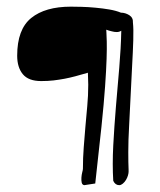

<svg xmlns="http://www.w3.org/2000/svg" viewBox="-20 -542 467 562"><path d="M311.5 -12.7Q308.6 -60.5 311.5 -116.2Q314.5 -171.9 319.3 -229.5Q324.2 -287.1 329.1 -344.2Q334 -401.4 335 -452.1Q329.1 -448.2 321.8 -448.2Q314.5 -448.2 307.6 -450.2Q298.8 -452.1 291 -455.1Q291 -454.1 291.5 -446.3Q292 -438.5 292.5 -419.9Q293 -401.4 292 -369.6Q291 -337.9 287.6 -289.1Q284.2 -240.2 276.9 -170.4Q269.5 -100.6 258.8 -4.9L226.6 0Q220.7 -1 219.2 -7.3Q217.8 -13.7 218.3 -22Q218.8 -30.3 220.7 -37.6Q222.7 -44.9 222.7 -47.9Q222.7 -80.1 225.1 -110.8Q227.5 -141.6 230 -171.4Q232.4 -201.2 235.4 -231.4Q238.3 -261.7 238.3 -293.9Q238.3 -298.8 237.8 -311.5Q237.3 -324.2 237.3 -329.1Q216.8 -323.2 200.7 -318.8Q184.6 -314.5 168.9 -311.5Q153.3 -308.6 136.7 -306.6Q120.1 -304.7 100.6 -304.7Q63.5 -304.7 46.9 -324.7Q30.3 -344.7 30.3 -378.9Q30.3 -456.1 71.3 -489.3Q112.3 -522.5 187.5 -522.5Q198.2 -522.5 218.3 -522Q238.3 -521.5 259.3 -519.5Q280.3 -517.6 300.3 -514.2Q320.3 -510.7 334 -504.9Q346.7 -504.9 358.4 -497.6Q370.1 -490.2 369.1 -475.6Q371.1 -458 370.1 -424.3Q369.1 -390.6 366.7 -348.6Q364.3 -306.6 362.3 -260.7Q360.4 -214.8 357.9 -172.9Q355.5 -130.9 355.5 -97.2Q355.5 -63.5 356.4 -45.9V-39.1Q356.4 -35.2 354.5 -28.3Q352.5 -21.5 348.6 -15.1Q344.7 -8.8 339.4 -4.4Q334 0 329.1 0Q317.4 0 311.5 -12.7Z"/></svg>

Font: Waiting for the Sunrise
Style: Regular
Weight: 300
Version: Version 1.001 2001